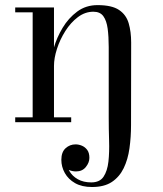

<svg xmlns="http://www.w3.org/2000/svg" viewBox="-20 -490 652 770"><path d="M349 260Q308.5 260 281.2 244.5Q254 229 240 204Q226 179 226 151Q226 120 243 104.5Q260 89 283 89Q295.5 89 308.2 94.2Q321 99.5 329.8 111.2Q338.5 123 338.5 143Q338.5 162 324.2 179.8Q310 197.5 285 197.5Q270.5 197.5 257.2 192Q244 186.5 235.5 176.2Q227 166 227 151H246Q246 174.5 257.8 195.2Q269.5 216 292 228.8Q314.5 241.5 346 241.5Q380 241.5 395.2 218.8Q410.5 196 414.8 158.2Q419 120.5 417.5 74Q416 27.5 416 -20V-301L506 -319.5L505.5 11.5Q505.5 60 499.2 104.8Q493 149.5 476 184.5Q459 219.5 428.5 239.8Q398 260 349 260ZM41 0V-19.5H265.5V0ZM111 0V-440.5H41V-460H196.5V0ZM184 -225.5Q184 -256.5 195.8 -297.8Q207.5 -339 231 -378.2Q254.5 -417.5 289.5 -443.5Q324.5 -469.5 371 -469.5Q428.5 -469.5 457.2 -450.2Q486 -431 496 -397Q506 -363 506 -319.5L416 -301Q416 -343 411.8 -375Q407.5 -407 394.5 -425Q381.5 -443 354.5 -443Q321 -443 292.2 -421.2Q263.5 -399.5 242 -365.5Q220.5 -331.5 208.5 -294.2Q196.5 -257 196.5 -225.5Z"/></svg>

Font: Bodoni Moda
Style: Regular
Weight: 400
Designer: Owen Earl
Foundry: indestructible type
Version: Version 2.005